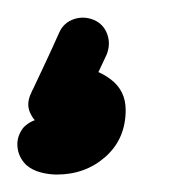

<svg xmlns="http://www.w3.org/2000/svg" viewBox="-43 -50 213 220"><path d="M65 -27Q76 -22 80 -10.5Q84 1 79 13Q71 30 63 47Q55 64 47 82Q42 93 30 93.5Q18 94 8 87Q-2 80 -6.5 69.5Q-11 59 -3 49Q16 28 47 28Q67 28 84 41Q101 54 101 76Q101 109 78 129.5Q55 150 22 150Q13 150 3.5 147.5Q-6 145 -13 139Q-13 139 -13 139Q-13 139 -13 139Q-22 130 -23 118Q-24 106 -16 96Q-7 87 5 86Q17 85 27 93Q28 94 24.5 92Q21 90 22 90Q30 90 35.5 87Q41 84 41 76Q41 73 45.5 80.5Q50 88 47 88Q43 88 43 89Q34 98 23 99Q12 100 4 94Q-5 88 -9 78Q-13 68 -7 56Q1 39 9 22Q17 5 25 -13Q30 -24 41.5 -28Q53 -32 65 -27Z"/></svg>

Font: FRB American Cursive Guidelines
Style: Bold Italic
Weight: 700
Italic angle: -25°
Version: Version 2.0;Modular Font Editor K font №1